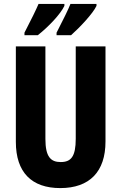

<svg xmlns="http://www.w3.org/2000/svg" viewBox="-20 -951 619 981"><path d="M473 -921V-931H340C330 -905 303 -850 269 -784V-771H343C387 -810 455 -882 473 -921ZM309 -921V-931H177C166 -905 140 -851 105 -784V-771H173C229 -815 290 -880 309 -921ZM519 -228V-714H367V-242C367 -151 343 -123 290 -123C239 -123 212 -150 212 -241V-714H61V-226C61 -70 142 10 288 10C438 10 519 -74 519 -228Z"/></svg>

Font: Noto Sans Kannada ExtraCondensed ExtraBold
Style: Regular
Weight: 800
Width: 2
Designer: Jelle Bosma - Monotype Design Team
Foundry: Monotype Imaging Inc.
Version: Version 2.005